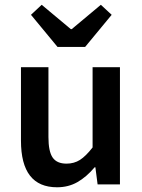

<svg xmlns="http://www.w3.org/2000/svg" viewBox="-20 -773 596 805"><path d="M219.2 12.2Q67.9 12.2 67.9 -183.1V-491.2H183.1V-198.2Q183.1 -138.2 200.7 -112.5Q218.3 -86.9 258.8 -86.9Q290.5 -86.9 315.2 -102.5Q339.8 -118.2 368.2 -154.8V-491.2H482.9V0H389.2L379.9 -71.8H377Q342.3 -30.8 304.4 -9.3Q266.6 12.2 219.2 12.2ZM221.2 -576.2 109.9 -710.9 154.8 -752.9 276.9 -650.9H280.8L402.8 -752.9L448.2 -710.9L336.9 -576.2Z"/></svg>

Font: Toshiba Sans Medium
Style: Regular
Weight: 500
Designer: Paul D. Hunt
Foundry: Toshiba Corporation
Version: Version 2.020;PS 2.0;hotconv 1.0.86;makeotf.lib2.5.63406